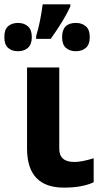

<svg xmlns="http://www.w3.org/2000/svg" viewBox="-47 -858 474 888"><path d="M227.1 -170.9Q226.6 -108.9 296.9 -108.9Q331.1 -108.9 386.2 -126V-15.1Q333 9.8 249 9.8Q78.1 9.8 78.1 -170.9V-545.9H227.1ZM278.3 -837.9V-828.1Q250 -765.6 187.5 -678.2H120.1V-690.9Q140.1 -756.8 150.4 -837.9ZM240.2 -686Q240.2 -752 304.2 -752Q332 -752 350.1 -736.3Q368.2 -720.7 368.2 -686.5Q368.2 -652.3 350.1 -636.7Q332 -621.1 303.7 -621.1Q275.4 -621.1 257.8 -636.7Q240.2 -652.3 240.2 -686ZM-26.9 -686.5Q-27.3 -720.7 -9.8 -736.3Q7.8 -752 36.1 -752Q64.5 -752 82 -736.3Q100.1 -720.7 100.1 -686.5Q100.1 -652.3 82 -636.7Q64.5 -621.1 36.1 -621.1Q7.8 -621.1 -9.8 -636.7Q-27.3 -652.3 -26.9 -686.5Z"/></svg>

Font: NotoSans-Bold
Style: Bold
Weight: 700
Designer: Monotype Design team
Foundry: Monotype Imaging Inc.
Version: Version 1.04